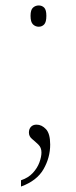

<svg xmlns="http://www.w3.org/2000/svg" viewBox="-20 -530 277 704"><path d="M122 -432Q110 -432 101 -440.5Q92 -449 92 -472Q92 -494 101 -502Q110 -510 122 -510Q134 -510 142 -502Q150 -494 150 -472Q150 -449 142 -440.5Q134 -432 122 -432ZM57 154V131Q84 122 100.5 104Q117 86 124.5 65.5Q132 45 132 29Q132 11 120.5 0Q109 -11 97.5 -20.5Q86 -30 86 -44Q86 -57 93.5 -65Q101 -73 114 -73Q133 -73 148.5 -56.5Q164 -40 164 0Q164 48 139.5 90.5Q115 133 57 154Z"/></svg>

Font: Noto Serif Bengali SemiCondensed Thin
Style: Regular
Weight: 100
Width: 4
Designer: Juan Bruce, Universal Thirst, Indian Type Foundry and the Monotype Design Team.
Foundry: Monotype Imaging Inc.
Version: Version 2.003; ttfautohint (v1.8.4.7-5d5b)